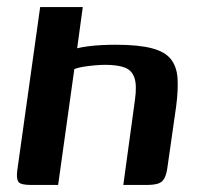

<svg xmlns="http://www.w3.org/2000/svg" viewBox="-20 -525 560 545"><path d="M68 0Q39 0 32.5 -8.5Q26 -17 29 -41L94 -505H215L199 -388Q211 -391 229.5 -393.5Q248 -396 269 -397Q290 -398 308 -398Q373 -398 411 -388Q449 -378 465.5 -356.5Q482 -335 484 -302Q486 -269 480 -223L456 -55Q453 -31 447 -19.5Q441 -8 429 -4Q417 0 395 0H330L363 -241Q369 -283 361.5 -304.5Q354 -326 333.5 -333.5Q313 -341 278 -341Q266 -341 249 -339.5Q232 -338 216.5 -335.5Q201 -333 191 -329L145 0Z"/></svg>

Font: Genos SemiBold
Style: Italic
Weight: 600
Italic angle: -8°
Version: Version 1.010